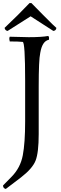

<svg xmlns="http://www.w3.org/2000/svg" viewBox="-25 -964 398 1260"><path d="M325 -761 176 -857 25 -761Q17 -762 12 -767Q7 -772 5 -781Q96 -867 169 -944H181Q261 -862 320 -804L345 -781Q343 -763 325 -761ZM164 -720Q248 -720 292 -728Q297 -722 297 -714.5Q297 -707 296 -703Q252 -695 239 -616Q229 -571 229 -395V-84Q229 38 208.5 90Q188 142 113 200L13 276Q-5 272 -5 253L51 196Q109 137 124.5 55.5Q140 -26 140 -167V-433Q140 -687 124 -689Q97 -692 39 -692L36 -708Q36 -717 39 -723Z"/></svg>

Font: Rosarivo
Style: Regular
Weight: 400
Designer: Pablo Ugerman
Foundry: Pablo Ugerman
Version: Version 1.003